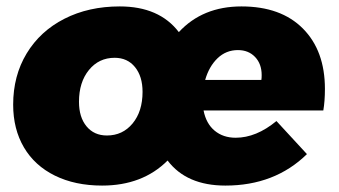

<svg xmlns="http://www.w3.org/2000/svg" viewBox="-20 -571 1055 598"><path d="M992 -294Q992 -256 987 -227H614Q622 -186 648.5 -164Q675 -142 714 -142Q778 -142 841 -194L936 -91Q836 7 682 7Q561 7 502 -71Q424 7 298 7Q214 7 151 -24Q88 -55 54.5 -112Q21 -169 21 -245Q21 -335 63 -404.5Q105 -474 180.5 -512.5Q256 -551 353 -551Q476 -551 537 -471Q611 -551 732 -551Q855 -551 923.5 -482Q992 -413 992 -294ZM795 -337Q795 -372 774.5 -393.5Q754 -415 721 -415Q684 -415 657.5 -389.5Q631 -364 619 -322H794Q795 -327 795 -337ZM424 -285Q424 -333 400.5 -362Q377 -391 337 -391Q288 -391 257 -353Q226 -315 226 -254Q226 -206 249.5 -177.5Q273 -149 313 -149Q362 -149 393 -186.5Q424 -224 424 -285Z"/></svg>

Font: Gontserrat ExtraBold
Style: Italic
Weight: 800
Italic angle: -11.3°
Designer: Julieta Ulanovsky
Foundry: Julieta Ulanovsky
Version: Version 6.001